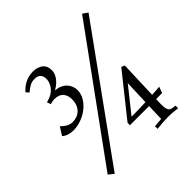

<svg xmlns="http://www.w3.org/2000/svg" viewBox="-186 -834 984 984"><g transform="rotate(-45 306.5 -341.5)"><path d="M261.2 -430.7Q261.2 -402.8 246.3 -378.7Q231.4 -354.5 208.3 -336.7Q185.1 -318.8 156.5 -308.8Q127.9 -298.8 101.1 -298.8Q83 -298.8 66.9 -303.7Q50.8 -308.6 38.1 -319.8L65.9 -363.8Q78.6 -350.1 94.2 -341.1Q109.9 -332 127.9 -332Q143.6 -332 158.2 -337.2Q172.9 -342.3 183.8 -352.8Q194.8 -363.3 201.4 -379.6Q208 -396 208 -418Q208 -447.3 191.9 -464.6Q175.8 -481.9 144 -481.9Q129.4 -481.9 113.3 -476.1L106 -497.1L119.1 -501Q132.8 -504.9 145.5 -512.5Q158.2 -520 167.7 -530.8Q177.2 -541.5 183.1 -555.2Q189 -568.8 189 -585.9Q189 -604 178.5 -615.5Q168 -627 145 -627Q124.5 -627 108.9 -617.7Q93.3 -608.4 78.1 -595.7L64 -611.8Q72.3 -620.6 82.5 -629.2Q92.8 -637.7 105.2 -644.5Q117.7 -651.4 132.8 -655.5Q147.9 -659.7 166 -659.7Q199.2 -659.7 219.7 -643.6Q240.2 -627.4 240.2 -596.7Q240.2 -580.1 233.9 -566.7Q227.5 -553.2 218 -542.5Q208.5 -531.7 197.8 -523.9Q187 -516.1 178.2 -510.7Q197.3 -509.8 212.6 -503.2Q228 -496.6 238.8 -485.6Q249.5 -474.6 255.4 -460.4Q261.2 -446.3 261.2 -430.7ZM64 -15.1 554.2 -690.9 582 -671.9 92.3 7.8ZM462.4 -113.3H323.2L324.2 -131.3L503.4 -356L521.5 -348.1L514.2 -143.1Q526.4 -144 536.6 -144.3Q546.9 -144.5 554.2 -145.5Q563 -146 569.3 -147L556.6 -113.3H513.2Q512.7 -100.6 512.5 -93.3Q512.2 -85.9 512.2 -82Q512.2 -78.1 512.2 -76.4Q512.2 -74.7 512.2 -73.7Q512.2 -56.2 514.6 -45.9Q517.1 -35.6 521.5 -30.5Q525.9 -25.4 531.7 -23.7Q537.6 -22 544.4 -21L559.6 -19V0Q544.4 -2.4 527.1 -3.9Q509.8 -5.4 489.3 -5.4Q472.2 -5.4 452.6 -3.9Q433.1 -2.4 410.6 0V-19Q427.7 -20.5 437.3 -21.2Q446.8 -22 459.5 -22.9ZM360.4 -138.2Q385.3 -138.2 411.9 -138.9Q438.5 -139.6 463.4 -140.6L468.3 -273.9Z"/></g></svg>

Font: Simonetta
Style: Italic
Weight: 400
Italic angle: -2°
Designer: Gayaneh Bagdasaryan
Foundry: BrownFox
Version: Version 1.001